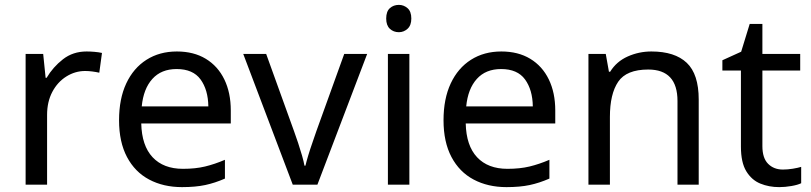

<svg xmlns="http://www.w3.org/2000/svg" viewBox="-20 -757 3326 787"><path d="M335 -546Q350 -546 367.5 -544.5Q385 -543 398 -540L387 -459Q374 -462 358.5 -464Q343 -466 329 -466Q288 -466 252 -443.5Q216 -421 194.5 -380.5Q173 -340 173 -286V0H85V-536H157L167 -438H171Q197 -482 238 -514Q279 -546 335 -546Z M705 -546Q774 -546 823.5 -516Q873 -486 899.5 -431.5Q926 -377 926 -304V-251H559Q561 -160 605.5 -112.5Q650 -65 730 -65Q781 -65 820.5 -74.5Q860 -84 902 -102V-25Q861 -7 821 1.5Q781 10 726 10Q650 10 591.5 -21Q533 -52 500.5 -113.5Q468 -175 468 -264Q468 -352 497.5 -415Q527 -478 580.5 -512Q634 -546 705 -546ZM704 -474Q641 -474 604.5 -433.5Q568 -393 561 -321H834Q833 -389 802 -431.5Q771 -474 704 -474Z M1180 0 977 -536H1071L1185 -220Q1193 -198 1202 -171Q1211 -144 1218 -119.5Q1225 -95 1228 -78H1232Q1236 -95 1243.5 -120Q1251 -145 1260.5 -172Q1270 -199 1277 -220L1391 -536H1485L1281 0Z M1615 -737Q1635 -737 1650.5 -723.5Q1666 -710 1666 -681Q1666 -653 1650.5 -639Q1635 -625 1615 -625Q1593 -625 1578 -639Q1563 -653 1563 -681Q1563 -710 1578 -723.5Q1593 -737 1615 -737ZM1658 -536V0H1570V-536Z M2035 -546Q2104 -546 2153.5 -516Q2203 -486 2229.5 -431.5Q2256 -377 2256 -304V-251H1889Q1891 -160 1935.5 -112.5Q1980 -65 2060 -65Q2111 -65 2150.5 -74.5Q2190 -84 2232 -102V-25Q2191 -7 2151 1.5Q2111 10 2056 10Q1980 10 1921.5 -21Q1863 -52 1830.5 -113.5Q1798 -175 1798 -264Q1798 -352 1827.5 -415Q1857 -478 1910.5 -512Q1964 -546 2035 -546ZM2034 -474Q1971 -474 1934.5 -433.5Q1898 -393 1891 -321H2164Q2163 -389 2132 -431.5Q2101 -474 2034 -474Z M2650 -546Q2746 -546 2795 -499.5Q2844 -453 2844 -349V0H2757V-343Q2757 -472 2637 -472Q2548 -472 2514 -422Q2480 -372 2480 -278V0H2392V-536H2463L2476 -463H2481Q2507 -505 2553 -525.5Q2599 -546 2650 -546Z M3189 -62Q3209 -62 3230 -65.5Q3251 -69 3264 -73V-6Q3250 1 3224 5.5Q3198 10 3174 10Q3132 10 3096.5 -4.5Q3061 -19 3039 -55Q3017 -91 3017 -156V-468H2941V-510L3018 -545L3053 -659H3105V-536H3260V-468H3105V-158Q3105 -109 3128.5 -85.5Q3152 -62 3189 -62Z"/></svg>

Font: Noto Sans Shavian
Style: Regular
Weight: 400
Designer: Monotype Design Team
Foundry: Monotype Imaging Inc.
Version: Version 2.001; ttfautohint (v1.8.4.7-5d5b)